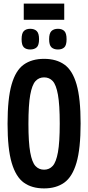

<svg xmlns="http://www.w3.org/2000/svg" viewBox="-20 -1037 489 1067"><path d="M225 10Q157 10 112.5 -22Q68 -54 45 -132Q22 -210 22 -349Q22 -489 44.5 -567.5Q67 -646 112 -678Q157 -710 225 -710Q293 -710 338 -678Q383 -646 405.5 -568Q428 -490 428 -351Q428 -211 405 -132.5Q382 -54 337 -22Q292 10 225 10ZM225 -94Q254 -94 273 -115Q292 -136 302 -191Q312 -246 312 -350Q312 -455 302 -510.5Q292 -566 273 -586.5Q254 -607 225 -607Q196 -607 177 -586Q158 -565 148 -509.5Q138 -454 138 -349Q138 -245 148 -190Q158 -135 177 -114.5Q196 -94 225 -94ZM302 -762Q279 -762 266 -774Q253 -786 253 -819Q253 -852 266 -864.5Q279 -877 302 -877Q325 -877 337.5 -864.5Q350 -852 350 -819Q350 -786 337.5 -774Q325 -762 302 -762ZM148 -762Q125 -762 112.5 -774Q100 -786 100 -819Q100 -852 112.5 -864.5Q125 -877 148 -877Q171 -877 184 -864.5Q197 -852 197 -819Q197 -786 184 -774Q171 -762 148 -762ZM112 -927V-1017H337V-927Z"/></svg>

Font: Georama Condensed SemiBold
Style: Regular
Weight: 600
Width: 3
Designer: Jean-Baptiste Levee
Foundry: Production Type
Version: Version 1.000